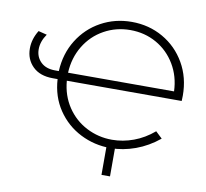

<svg xmlns="http://www.w3.org/2000/svg" viewBox="-91 -805 1144 1065"><g transform="rotate(10 481.0 -272.5)"><path d="M915 -321H268Q275 -238 317.5 -174.5Q360 -111 427 -76.5Q494 -42 571 -42Q632 -42 692 -64Q752 -86 805 -131L842 -96Q781 -46 711 -20.5Q641 5 571 5Q480 5 401 -35Q322 -75 272 -149Q222 -223 216 -321H189Q116 -321 75.5 -361Q35 -401 35 -462Q35 -515 66 -565L114 -553Q84 -510 84 -466Q84 -423 113 -394.5Q142 -366 194 -366H215Q220 -465 268 -542Q316 -619 394.5 -662Q473 -705 567 -705Q664 -705 743.5 -659.5Q823 -614 869.5 -533.5Q916 -453 916 -351Q916 -330 915 -321ZM267 -366H864Q861 -450 821 -517Q781 -584 714.5 -621.5Q648 -659 567 -659Q487 -659 419.5 -621.5Q352 -584 311.5 -517Q271 -450 267 -366ZM596 160H548V-15H596Z"/></g></svg>

Font: Montserrat Alternates Light
Style: Regular
Weight: 300
Designer: Julieta Ulanovsky
Foundry: Julieta Ulanovsky
Version: Version 7.200